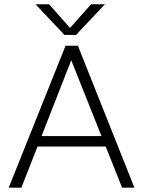

<svg xmlns="http://www.w3.org/2000/svg" viewBox="-20 -860 656 880"><path d="M328.5 -700H275.5L142.5 -840.5H205L301 -732L397.5 -840.5H461ZM596 0H539.5L464.5 -188.5H152L78 0H20L280.5 -650.5H337ZM306.5 -584 170.5 -236.5H445Z"/></svg>

Font: Overused Grotesk Light
Style: Regular
Weight: 300
Version: Version 0.004